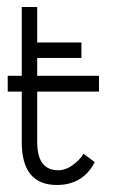

<svg xmlns="http://www.w3.org/2000/svg" viewBox="-20 -519 332 547"><path d="M142 8Q42 8 42 -114V-258H2V-303H42V-499H86V-398H212V-354H86V-303H262V-258H86V-114Q86 -34 146 -34Q167 -34 187 -48.5Q207 -63 218 -81L250 -57Q216 8 142 8Z"/></svg>

Font: Bhavuka
Style: Regular
Weight: 400
Version: 2.94.0; ttfautohint (v1.2) -l 7 -r 28 -G 50 -x 13 -D deva -f